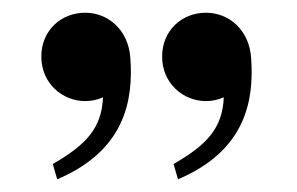

<svg xmlns="http://www.w3.org/2000/svg" viewBox="-20 -734 467 302"><path d="M253 -476 260 -452C366 -497 380 -575 375 -643C372 -687 340 -714 304 -714C266 -714 235 -686 235 -645C235 -603 268 -575 304 -575C314 -575 323 -577 332 -581C330 -532 305 -506 253 -476ZM63 -476 70 -452C176 -497 190 -575 185 -643C182 -687 150 -714 114 -714C76 -714 45 -686 45 -645C45 -603 78 -575 114 -575C124 -575 133 -577 142 -581C140 -532 115 -506 63 -476Z"/></svg>

Font: Sprat Condensed Black
Style: Regular
Weight: 900
Designer: Ethan Nakache
Foundry: Collletttivo
Version: Version 2.000;Glyphs 3.2 (3217)